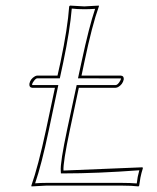

<svg xmlns="http://www.w3.org/2000/svg" viewBox="-20 -668 566 691"><path d="M231.4 -200.2Q206.5 -82.5 208.5 -54.2Q208.5 -54.2 493.2 -65.9L494.1 -62Q488.8 -45.9 485.4 -28.8Q484.9 -25.4 481 0L478.5 2.9Q454.6 0 418.9 0H146Q146 0 93.3 2.9L92.8 0Q117.2 -68.8 145.5 -200.2L177.7 -352.1H95.7Q84 -353.5 85.9 -367.2Q89.4 -384.3 106 -393.6Q110.8 -396 114.3 -396H187L197.8 -444.8Q223.6 -567.4 229 -645L231.9 -647.9Q233.9 -647.9 283.2 -645L335.9 -647.9V-645Q311.5 -577.6 283.7 -444.8L273.4 -396H415Q426.8 -394.5 425.3 -381.8Q421.4 -363.8 404.8 -354.5Q399.4 -352.1 396 -352.1H263.7ZM221.7 -202.1 255.9 -361.8H396Q403.8 -361.8 412.6 -377.4Q414.6 -381.3 415.5 -384.3Q415.5 -384.8 415.5 -385.7L260.7 -386.2L273.9 -447.3Q300.3 -570.8 322.3 -636.2Q303.7 -634.8 283.2 -634.8Q257.8 -634.8 238.3 -637.2Q231.9 -559.6 207.5 -442.9L195.3 -386.2H114.3Q107.9 -386.2 98.6 -371.6Q96.2 -367.7 95.7 -364.7Q95.7 -362.8 95.7 -361.8H189.9L155.3 -197.8Q129.4 -75.2 106.4 -8.3Q125.5 -9.8 146 -9.8H418.9Q449.2 -9.8 472.2 -7.8Q474.6 -26.4 475.6 -31.2Q478 -42 481.4 -55.2Q328.6 -43.9 208.5 -43.9H199.2L198.7 -53.2Q196.3 -82 221.7 -202.1Z"/></svg>

Font: Linux Biolinum Outline O
Style: Italic
Weight: 400
Italic angle: -12°
Designer: Philipp H. Poll
Foundry: Philipp H. Poll
Version: Version 0.6.2